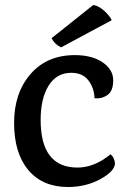

<svg xmlns="http://www.w3.org/2000/svg" viewBox="-20 -735 505 770"><path d="M280 -514Q349 -514 391.5 -485Q434 -456 434 -413Q434 -370 411 -354Q388 -338 359 -341Q358 -381 335 -412Q312 -443 266 -443Q207 -443 175 -391.5Q143 -340 143 -254Q143 -63 291 -63Q358 -63 423 -116Q431 -111 436 -99.5Q441 -88 441 -80Q441 -49 383 -17Q325 15 253 15Q151 15 94 -52.5Q37 -120 36.5 -240.5Q36 -361 102 -437.5Q168 -514 280 -514ZM428 -654 225 -545Q198 -558 187 -582L354 -715Q375 -712 397.5 -692Q420 -672 428 -654Z"/></svg>

Font: Karma SemiBold
Style: Regular
Weight: 600
Designer: Joana Correia
Foundry: Indian Type Foundry
Version: Version 1.202;PS 1.0;hotconv 1.0.78;makeotf.lib2.5.61930; tt